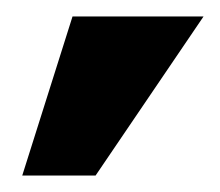

<svg xmlns="http://www.w3.org/2000/svg" viewBox="-20 -715 267 233"><path d="M7 -502 68 -695H227L96 -502Z"/></svg>

Font: Coval
Style: Black
Weight: 1000
Foundry: Context Ltd
Version: Version 001.000